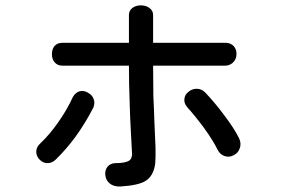

<svg xmlns="http://www.w3.org/2000/svg" viewBox="-20 -717 1040 706"><path d="M209 -559.6Q190.4 -559.6 179.7 -546.9Q170.9 -535.2 170.9 -517.6Q170.9 -501 179.7 -489.3Q190.4 -475.6 209 -475.6H454.1Q454.1 -408.2 457 -333Q458 -289.1 461.9 -219.7L465.8 -146.5L464.8 -144.5Q463.9 -133.8 457 -127.9Q443.4 -117.2 406.2 -117.2Q385.7 -117.2 375 -103.5Q365.2 -90.8 367.2 -73.2Q369.1 -54.7 382.8 -43Q397.5 -30.3 421.9 -31.2Q487.3 -35.2 513.7 -50.8Q544.9 -69.3 550.8 -116.2Q552.7 -136.7 551.8 -176.8Q550.8 -202.1 547.9 -264.6Q545.9 -328.1 543.9 -363.3Q543 -423.8 543 -475.6H809.6Q828.1 -476.6 839.8 -490.2Q849.6 -502 849.6 -518.6Q849.6 -536.1 839.8 -546.9Q828.1 -559.6 809.6 -559.6H543V-662.1Q543 -678.7 528.3 -688.5Q515.6 -697.3 498 -697.3Q480.5 -697.3 467.8 -688.5Q454.1 -678.7 454.1 -662.1V-559.6ZM248 -360.4Q226.6 -313.5 194.3 -267.6Q162.1 -221.7 128.9 -190.4Q113.3 -176.8 113.3 -159.2Q113.3 -143.6 125 -130.9Q136.7 -118.2 152.3 -117.2Q169.9 -116.2 184.6 -129.9Q224.6 -168.9 258.8 -215.8Q293.9 -264.6 323.2 -321.3Q330.1 -337.9 324.2 -353.5Q318.4 -368.2 303.7 -376Q289.1 -384.8 274.4 -381.8Q257.8 -377.9 248 -360.4ZM735.4 -376Q721.7 -390.6 703.1 -390.6Q686.5 -390.6 673.8 -379.9Q660.2 -370.1 658.2 -354.5Q655.3 -337.9 668.9 -322.3Q698.2 -290 730.5 -246.1Q763.7 -200.2 780.3 -166Q790 -147.5 807.6 -142.6Q824.2 -137.7 839.8 -146.5Q855.5 -154.3 861.3 -170.9Q868.2 -188.5 859.4 -208Q841.8 -244.1 804.7 -293Q771.5 -337.9 735.4 -376Z"/></svg>

Font: GungsuhChe
Style: Regular
Weight: 400
Monospace: yes
Version: Version 2.21